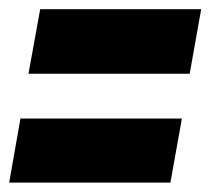

<svg xmlns="http://www.w3.org/2000/svg" viewBox="-45 -451 458 418"><path d="M17 -290.5H368L393 -431H42.5ZM-25 -53.5H326L351 -193H-0.5Z"/></svg>

Font: Anybody Expanded Black
Style: Italic
Weight: 900
Width: 7
Italic angle: -10°
Version: Version 1.113;gftools[0.9.25]